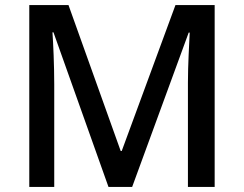

<svg xmlns="http://www.w3.org/2000/svg" viewBox="-20 -734 958 754"><path d="M406 0H499L721 -606H725C723 -563 718 -478 718 -409V0H823V-714H669L458 -141H454L249 -714H95V0H193V-403C193 -478 189 -566 186 -607H190Z"/></svg>

Font: Noto Sans Hanifi Rohingya Medium
Style: Regular
Weight: 500
Designer: Monotype Design Team and DaltonMaag
Foundry: Google LLC
Version: Version 2.102